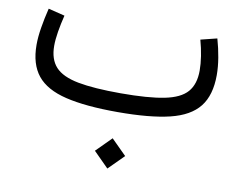

<svg xmlns="http://www.w3.org/2000/svg" viewBox="-70 -469 1004 802"><g transform="rotate(10 432.0 -67.5)"><path d="M367.7 175.5 431.7 239.7 496 175.5 431.7 111.4ZM789.9 -375.3 720.8 -358.1Q730.3 -324.1 735.4 -290.8Q740.5 -257.6 740.5 -230Q740.5 -172.3 711.9 -139.4Q683.3 -106.4 615.9 -93Q548.4 -79.5 432.1 -79.5Q317.8 -79.5 250.4 -92.4Q182.9 -105.3 153.5 -137.5Q124 -169.6 124 -227Q124 -252.9 129.6 -287.2Q135.3 -321.6 144.4 -358.1L74.6 -375.3Q63.8 -331.6 57.3 -291.4Q50.7 -251.3 50.7 -218.4Q50.7 -136.2 89.4 -88.3Q128 -40.5 212.2 -20.3Q296.4 0 432.1 0Q569.4 0 653.3 -20.4Q737.2 -40.8 775.7 -89.8Q814.1 -138.7 814.1 -223.7Q814.1 -258.4 807.6 -297.2Q801.2 -336 789.9 -375.3Z"/></g></svg>

Font: Estedad-FD VF
Style: Regular
Weight: 100
Designer: Amin Abedi
Version: Version 7.3